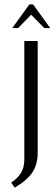

<svg xmlns="http://www.w3.org/2000/svg" viewBox="-20 -682 249 876"><path d="M152 14Q152 67 128.5 103.5Q105 140 47 174L31 151Q58 134 74.5 109Q91 84 91 44V-495H152ZM114 -662H131L209 -554H182L122 -615L63 -554H36Z"/></svg>

Font: Moniqa Paragraph
Style: Regular
Weight: 400
Designer: Rajesh Rajput
Foundry: Rajesh Rajput
Version: Version 1.000